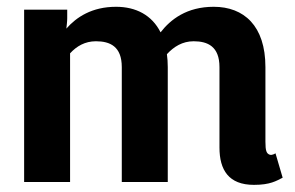

<svg xmlns="http://www.w3.org/2000/svg" viewBox="-20 -528 857 557"><path d="M600 -508.3C521.7 -508.3 475 -471.7 445.8 -434.2C420.8 -484.2 374.2 -508.3 316.7 -508.3C246.7 -508.3 201.7 -478.3 172.5 -445C173.3 -454.2 175 -464.2 175 -475V-500H50V0H183.3V-373.3C202.5 -394.2 226.7 -408.3 258.3 -408.3C299.2 -408.3 333.3 -393.3 333.3 -333.3V0H466.7V-333.3C466.7 -346.7 465.8 -359.2 464.2 -370.8C484.2 -392.5 509.2 -408.3 541.7 -408.3C582.5 -408.3 616.7 -393.3 616.7 -333.3V-100C616.7 -35 643.3 8.3 716.7 8.3C764.2 8.3 781.7 -3.3 800 -12.5L779.2 -83.3C779.2 -83.3 770 -76.7 762.5 -79.2C753.3 -82.5 750 -90 750 -116.7V-333.3C750 -453.3 687.5 -508.3 600 -508.3Z"/></svg>

Font: BoonHome
Style: Bold
Weight: 700
Designer: Sungsit Sawaiwan
Foundry: Sungsit Sawaiwan
Version: Version 0.2